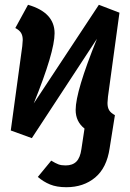

<svg xmlns="http://www.w3.org/2000/svg" viewBox="-20 -563 544 802"><path d="M429 -133Q429 -114 436 -102.5Q443 -91 460 -82L438 56Q426 138 377.5 178.5Q329 219 257 219Q217 219 189 207.5Q161 196 138 176L194 108Q212 119 224 123.5Q236 128 254 128Q283 128 299 112Q315 96 320 60L333 -26Q296 -55 296 -104Q296 -181 385 -401L113 14L25 -18L73 -370Q75 -390 75 -396Q75 -414 68 -425.5Q61 -437 44 -446L97 -543Q208 -511 208 -424Q208 -346 121 -131L393 -543L479 -510L431 -159Q429 -139 429 -133Z"/></svg>

Font: Fira Sans Condensed SemiBold
Style: Italic
Weight: 600
Width: 3
Italic angle: -8°
Designer: bBox Type GmbH & Carrois Corporate GbR & Edenspiekermann AG
Foundry: bBox Type GmbH & Carrois Corporate GbR & Edenspiekermann AG
Version: Version 4.301